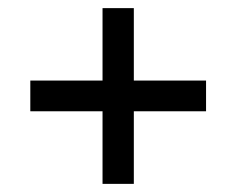

<svg xmlns="http://www.w3.org/2000/svg" viewBox="-20 -559 579 470"><path d="M307.6 -108.9H231V-286.6H54.2V-361.8H231V-539.1H307.6V-361.8H484.4V-286.6H307.6Z"/></svg>

Font: Potro Sans Bangla SemiBold
Style: Regular
Weight: 600
Designer: Jayed Ahsan Saad
Foundry: Codepotro
Version: Potro Sans Bangla;Version 0.996;CodepotroFonts;